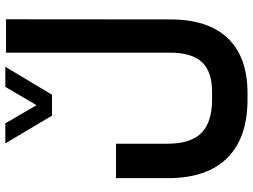

<svg xmlns="http://www.w3.org/2000/svg" viewBox="-130 -562 912 691"><g transform="rotate(-90 325.5 -217.0)"><path d="M252.9 -487.8 158.7 -646 154.3 -653.3H163.1H223.6H226.6L228 -650.9L292 -541L356.4 -650.9L357.9 -653.3H360.8H421.4H430.2L425.8 -646L331.1 -487.8L329.6 -485.4H326.7H257.3H254.4ZM153.3 -69.3Q153.3 13.7 191.9 52.2Q230.5 90.8 313 90.8H338.9Q412.6 90.8 446.8 54.4Q481 18.1 481 -61.5V-631.3V-650.9H500.5H581.5H601.1V-631.3L600.6 -59.6Q600.6 76.2 533 147.2Q465.3 218.3 335.4 218.3H313Q173.8 218.3 101.6 145Q29.3 71.8 29.3 -68.8V-235.4V-254.9H48.8H133.8H153.3V-235.4Z"/></g></svg>

Font: Shabnam FD
Style: Bold-FD
Weight: 700
Foundry: DejaVu fonts team - Redesigned by Saber Rastikerdar - Based on Vazir font
Version: Version 5.0.1